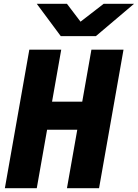

<svg xmlns="http://www.w3.org/2000/svg" viewBox="-20 -985 722 1005"><path d="M133.5 -725H300.5L252.5 -453H410.5L458.5 -725H626.5L498.5 0H330.5L384.5 -306H226.5L172.5 0H5.5ZM172.5 -965H330.5L401.5 -871.5L522.5 -965H681.5L482 -796H298Z"/></svg>

Font: JuliaMono Black
Style: Italic
Weight: 900
Italic angle: -9°
Monospace: yes
Designer: cormullion
Foundry: corm
Version: Version 0.057; ttfautohint (v1.8.4)